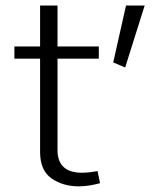

<svg xmlns="http://www.w3.org/2000/svg" viewBox="-20 -658 566 683"><path d="M382.8 -436 425.3 -418 494.6 -638.2H428.2ZM327.1 -49.3C314 -46.9 291 -43.5 271 -43.5C216.8 -43.5 184.6 -68.4 184.6 -123.5V-449.2H331.5V-492.7H184.6V-638.2H122.6V-492.7H31.2V-449.2H122.6V-117.7C122.6 -74.2 135.7 -43 162.6 -23.9C189.5 -4.9 221.7 4.9 260.3 4.9C286.1 4.9 312.5 0 335.9 -6.3Z"/></svg>

Font: Estedad Light
Style: Regular
Weight: 300
Designer: Amin Abedi
Version: Version 7.3